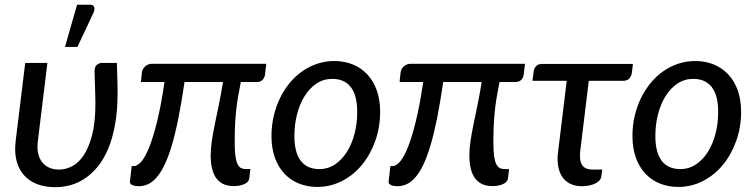

<svg xmlns="http://www.w3.org/2000/svg" viewBox="-20 -768 3133 796"><path d="M39.5 0ZM176.5 -507 137 -184Q130 -127.5 154.2 -96.2Q178.5 -65 225.5 -65Q251 -65 277.5 -78Q304 -91 325.8 -122.5Q347.5 -154 361.5 -206.8Q375.5 -259.5 375.5 -338.5Q375.5 -352.5 375 -370Q374.5 -387.5 374 -405.8Q373.5 -424 372.8 -442Q372 -460 372 -476Q373 -493 382.5 -500Q392 -507 401 -507H464.5Q465 -493 465.5 -476Q466 -459 466.5 -442Q467 -425 467.2 -409.5Q467.5 -394 467.5 -383Q467.5 -310.5 457.2 -253.2Q447 -196 429 -152.5Q411 -109 386.2 -78.5Q361.5 -48 333 -28.8Q304.5 -9.5 273.2 -0.8Q242 8 210.5 8Q166 8 132.5 -5.2Q99 -18.5 77.8 -43.5Q56.5 -68.5 48 -104Q39.5 -139.5 45 -184L84.5 -507ZM249.5 -573.5 299.5 -748.5H353.5Q366.5 -748.5 370.2 -739.2Q374 -730 367.5 -715L301 -573.5Z M1084 -503.5 1078.5 -458Q1077 -445.5 1068.2 -436.8Q1059.5 -428 1045 -428H978.5Q973.5 -401.5 969 -377.8Q964.5 -354 961 -326.5Q957.5 -299 955.2 -263.8Q953 -228.5 953 -178.5Q953 -143 956 -121.2Q959 -99.5 965 -87.5Q971 -75.5 979.5 -71.2Q988 -67 999 -67H1018L1013.5 -29Q1011.5 -13 993 -4.8Q974.5 3.5 949 3.5Q853.5 3.5 853.5 -123.5Q853.5 -153.5 858.2 -184.2Q863 -215 870.2 -250.8Q877.5 -286.5 886.5 -329.5Q895.5 -372.5 904.5 -428H745Q732.5 -342 719.2 -276.2Q706 -210.5 691.5 -162.5Q677 -114.5 661.2 -82.5Q645.5 -50.5 628.2 -31.2Q611 -12 592.8 -4Q574.5 4 555 4Q549 4 542.2 3Q535.5 2 530 -0.2Q524.5 -2.5 521.2 -6Q518 -9.5 518.5 -14.5L526 -79.5H535.5Q549.5 -79.5 566 -98.2Q582.5 -117 599 -158.5Q615.5 -200 631.8 -266.2Q648 -332.5 662 -428H564L568.5 -468.5Q569 -474 572.2 -480.2Q575.5 -486.5 580.8 -491.8Q586 -497 593.2 -500.2Q600.5 -503.5 609 -503.5Z M1304 -67Q1340 -67 1369 -86.5Q1398 -106 1418.5 -138.8Q1439 -171.5 1450 -214.2Q1461 -257 1461 -303.5Q1461 -372.5 1434.5 -406.8Q1408 -441 1357.5 -441Q1321.5 -441 1292.5 -421.8Q1263.5 -402.5 1243 -369.8Q1222.5 -337 1211.5 -294.2Q1200.5 -251.5 1200.5 -204.5Q1200.5 -136 1226.8 -101.5Q1253 -67 1304 -67ZM1295.5 7Q1254 7 1219 -7.2Q1184 -21.5 1158.8 -48.5Q1133.5 -75.5 1119.5 -114.8Q1105.5 -154 1105.5 -204Q1105.5 -247 1114.8 -286.8Q1124 -326.5 1140.8 -361Q1157.5 -395.5 1181 -424Q1204.5 -452.5 1233.5 -472.8Q1262.5 -493 1296 -504Q1329.5 -515 1366 -515Q1407.5 -515 1442.5 -500.8Q1477.5 -486.5 1502.8 -459.5Q1528 -432.5 1542 -393.5Q1556 -354.5 1556 -304.5Q1556 -240.5 1535.8 -183.8Q1515.5 -127 1480.5 -84.5Q1445.5 -42 1397.8 -17.5Q1350 7 1295.5 7Z M2156.5 -503.5 2151 -458Q2149.5 -445.5 2140.8 -436.8Q2132 -428 2117.5 -428H2051Q2046 -401.5 2041.5 -377.8Q2037 -354 2033.5 -326.5Q2030 -299 2027.8 -263.8Q2025.5 -228.5 2025.5 -178.5Q2025.5 -143 2028.5 -121.2Q2031.5 -99.5 2037.5 -87.5Q2043.5 -75.5 2052 -71.2Q2060.5 -67 2071.5 -67H2090.5L2086 -29Q2084 -13 2065.5 -4.8Q2047 3.5 2021.5 3.5Q1926 3.5 1926 -123.5Q1926 -153.5 1930.8 -184.2Q1935.5 -215 1942.8 -250.8Q1950 -286.5 1959 -329.5Q1968 -372.5 1977 -428H1817.5Q1805 -342 1791.8 -276.2Q1778.5 -210.5 1764 -162.5Q1749.5 -114.5 1733.8 -82.5Q1718 -50.5 1700.8 -31.2Q1683.5 -12 1665.2 -4Q1647 4 1627.5 4Q1621.5 4 1614.8 3Q1608 2 1602.5 -0.2Q1597 -2.5 1593.8 -6Q1590.5 -9.5 1591 -14.5L1598.5 -79.5H1608Q1622 -79.5 1638.5 -98.2Q1655 -117 1671.5 -158.5Q1688 -200 1704.2 -266.2Q1720.5 -332.5 1734.5 -428H1636.5L1641 -468.5Q1641.5 -474 1644.8 -480.2Q1648 -486.5 1653.2 -491.8Q1658.5 -497 1665.8 -500.2Q1673 -503.5 1681.5 -503.5Z M2192.5 -472.5Q2194 -484.5 2202.8 -493.8Q2211.5 -503 2227 -503H2604L2599.5 -466Q2597 -450 2588 -441.5Q2579 -433 2563.5 -433H2421L2385.5 -141.5Q2381 -104 2393 -84.5Q2405 -65 2437 -65H2476.5L2473 -36Q2471.5 -26.5 2464.5 -19Q2457.5 -11.5 2446.5 -6.5Q2435.5 -1.5 2421.8 1.2Q2408 4 2393 4Q2364.5 4 2343.8 -6.2Q2323 -16.5 2310.8 -35Q2298.5 -53.5 2294 -79.5Q2289.5 -105.5 2293.5 -136.5L2329.5 -433H2187.5Z M2800.5 -67Q2836.5 -67 2865.5 -86.5Q2894.5 -106 2915 -138.8Q2935.5 -171.5 2946.5 -214.2Q2957.5 -257 2957.5 -303.5Q2957.5 -372.5 2931 -406.8Q2904.5 -441 2854 -441Q2818 -441 2789 -421.8Q2760 -402.5 2739.5 -369.8Q2719 -337 2708 -294.2Q2697 -251.5 2697 -204.5Q2697 -136 2723.2 -101.5Q2749.5 -67 2800.5 -67ZM2792 7Q2750.5 7 2715.5 -7.2Q2680.5 -21.5 2655.2 -48.5Q2630 -75.5 2616 -114.8Q2602 -154 2602 -204Q2602 -247 2611.2 -286.8Q2620.5 -326.5 2637.2 -361Q2654 -395.5 2677.5 -424Q2701 -452.5 2730 -472.8Q2759 -493 2792.5 -504Q2826 -515 2862.5 -515Q2904 -515 2939 -500.8Q2974 -486.5 2999.2 -459.5Q3024.5 -432.5 3038.5 -393.5Q3052.5 -354.5 3052.5 -304.5Q3052.5 -240.5 3032.2 -183.8Q3012 -127 2977 -84.5Q2942 -42 2894.2 -17.5Q2846.5 7 2792 7Z"/></svg>

Font: Lato Medium
Style: Italic
Weight: 500
Italic angle: -7°
Designer: Lukasz Dziedzic
Foundry: tyPoland Lukasz Dziedzic
Version: Version 2.006; 2014-01-15